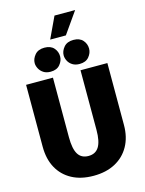

<svg xmlns="http://www.w3.org/2000/svg" viewBox="-159 -1200 993 1312"><g transform="rotate(-15 337.5 -543.5)"><path d="M240 -700V-278Q240 -196 263.5 -158Q287 -120 337 -120Q387 -120 411 -158.5Q435 -197 435 -278V-700H625V-262Q625 -176 589.5 -112.5Q554 -49 489.5 -14.5Q425 20 336 20Q247 20 183 -14.5Q119 -49 84.5 -112Q50 -175 50 -262V-700ZM145 -828Q145 -858 168 -885.5Q191 -913 236 -913Q280 -913 302.5 -887.5Q325 -862 325 -828Q325 -797 302.5 -770Q280 -743 236 -743Q206 -743 186 -756Q166 -769 155.5 -789Q145 -809 145 -828ZM350 -828Q350 -858 373 -885.5Q396 -913 441 -913Q485 -913 507.5 -887.5Q530 -862 530 -828Q530 -797 507.5 -770Q485 -743 441 -743Q411 -743 390.5 -756Q370 -769 360 -789Q350 -809 350 -828ZM360 -1107H506L400 -956H289Z"/></g></svg>

Font: Moderustic ExtraBold
Style: Regular
Weight: 800
Designer: Tural Alisoy
Foundry: TAFT Foundry
Version: Version 2.120